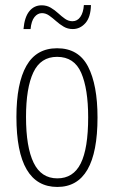

<svg xmlns="http://www.w3.org/2000/svg" viewBox="-20 -730 452 760"><path d="M366 -265Q366 10 207 10Q45 10 45 -267Q45 -400 84.5 -469.5Q124 -539 206 -539Q291 -539 328.5 -466.5Q366 -394 366 -265ZM83 -267Q83 -148 113 -86Q143 -24 207 -24Q270 -24 299.5 -83Q329 -142 329 -266Q329 -378 301.5 -441.5Q274 -505 206 -505Q141 -505 112 -443.5Q83 -382 83 -267ZM73 -615Q77 -662 96 -685.5Q115 -709 145 -709Q165 -709 181 -699.5Q197 -690 210.5 -677.5Q224 -665 237.5 -655.5Q251 -646 267 -646Q286 -646 298 -663Q310 -680 312 -710H340Q339 -662 318 -638.5Q297 -615 268 -615Q248 -615 232 -624.5Q216 -634 202 -646.5Q188 -659 174.5 -668.5Q161 -678 146 -678Q129 -678 116.5 -662.5Q104 -647 101 -615Z"/></svg>

Font: Noto Sans Lao ExtraCondensed ExtraLight
Style: Regular
Weight: 200
Width: 2
Designer: Monotype Design Team
Foundry: Monotype Imaging Inc.
Version: Version 2.003; ttfautohint (v1.8.4.7-5d5b)